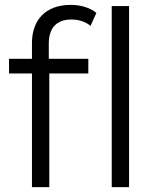

<svg xmlns="http://www.w3.org/2000/svg" viewBox="-20 -767 648 787"><path d="M111 -526H17V-466H111V0H182V-466H342V-526H180V-588C180 -653 212 -687 273 -687C303 -687 331 -678 351 -661L375 -714C349 -736 309 -747 270 -747C167 -747 111 -685 111 -591ZM438 -742V0H509V-742Z"/></svg>

Font: Talent
Style: Regular
Weight: 400
Designer: Mike Powis
Version: Version 1.001;hotconv 1.0.109;makeotfexe 2.5.65596